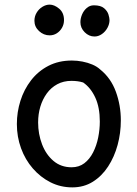

<svg xmlns="http://www.w3.org/2000/svg" viewBox="-20 -808 595 831"><path d="M291 -546Q314 -546 337 -541.5Q360 -537 380 -528.5Q400 -520 414 -507Q460 -470 481.5 -411Q503 -352 503 -287Q503 -232 489 -180.5Q475 -129 448 -87.5Q421 -46 382 -21.5Q343 3 293 3Q242 3 198.5 -19Q155 -41 122 -79Q89 -117 71 -166.5Q53 -216 53 -271Q53 -323 68.5 -372Q84 -421 114.5 -460.5Q145 -500 189.5 -523Q234 -546 291 -546ZM145 -278Q145 -228 162 -183.5Q179 -139 211.5 -111.5Q244 -84 290 -84Q322 -84 345 -101.5Q368 -119 383 -148.5Q398 -178 405 -213Q412 -248 412 -282Q412 -343 392.5 -385.5Q373 -428 340 -451Q327 -455 314.5 -456.5Q302 -458 289 -458Q255 -458 228 -443.5Q201 -429 182.5 -403.5Q164 -378 154.5 -346Q145 -314 145 -278ZM195 -655Q169 -655 149 -673.5Q129 -692 129 -718Q129 -737 138.5 -753Q148 -769 163.5 -778.5Q179 -788 195 -788Q215 -788 236 -770.5Q257 -753 257 -721Q257 -703 248.5 -688Q240 -673 226 -664Q212 -655 195 -655ZM389 -650Q365 -650 346.5 -668.5Q328 -687 328 -712Q328 -728 335 -745Q342 -762 355.5 -773.5Q369 -785 386 -785Q416 -785 430.5 -772.5Q445 -760 449.5 -745Q454 -730 454 -721Q454 -704 445 -687.5Q436 -671 421 -660.5Q406 -650 389 -650Z"/></svg>

Font: Playpen Sans Thai
Style: Regular
Weight: 400
Designer: Sirin Gunkloy, Laura Meseguer, Veronika Burian, José Scaglione
Foundry: TypeTogether
Version: Version 2.000